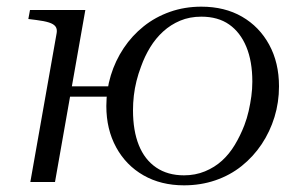

<svg xmlns="http://www.w3.org/2000/svg" viewBox="-20 -546 894 576"><path d="M155 -256H346L352 -287H161ZM71 0H145L236 -516H70L65 -489L89 -486Q113 -483 127 -478.5Q141 -474 146.5 -466.5Q152 -459 150 -447ZM584 -526Q534 -526 490 -510.5Q446 -495 411 -467Q376 -439 351 -401.5Q326 -364 312.5 -320Q299 -276 299 -228Q299 -158 328.5 -104Q358 -50 410.5 -20Q463 10 532 10Q582 10 626 -5Q670 -20 705 -48Q740 -76 765 -113.5Q790 -151 803.5 -195Q817 -239 817 -287Q817 -358 787.5 -412Q758 -466 706 -496Q654 -526 584 -526ZM737 -301Q737 -279 734 -257Q731 -235 726 -213Q721 -191 713 -170Q701 -139 684.5 -111.5Q668 -84 646 -64Q624 -44 595 -32Q566 -20 532 -20Q483 -20 448.5 -43.5Q414 -67 396.5 -110.5Q379 -154 379 -215Q379 -237 381.5 -259Q384 -281 389.5 -303Q395 -325 403 -346Q414 -377 430.5 -404Q447 -431 469.5 -451.5Q492 -472 520.5 -484Q549 -496 584 -496Q634 -496 667.5 -472.5Q701 -449 719 -405.5Q737 -362 737 -301Z"/></svg>

Font: Roboto Serif 120pt Expanded Light
Style: Italic
Weight: 300
Width: 7
Italic angle: -10°
Designer: Greg Gazdowicz
Foundry: Commercial Type
Version: Version 1.008